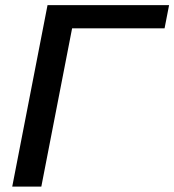

<svg xmlns="http://www.w3.org/2000/svg" viewBox="-20 -708 661 728"><path d="M253.4 -600.6 136.7 -0.5H26.4L160.2 -688.5H621.1L604 -600.6Z"/></svg>

Font: Arimo Medium
Style: Italic
Weight: 500
Italic angle: -12°
Designer: Steve Matteson
Foundry: Monotype Imaging Inc.
Version: Version 1.33